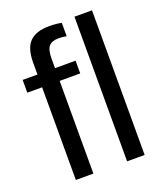

<svg xmlns="http://www.w3.org/2000/svg" viewBox="-135 -814 769 904"><g transform="rotate(-20 250.0 -362.5)"><path d="M176.3 -464.4V0H88.4V-464.4H14.2V-528.3H88.4V-587.9Q88.4 -660.2 120.1 -691.9Q151.9 -723.6 217.3 -723.6Q253.9 -723.6 279.3 -717.8V-650.9Q257.3 -654.8 240.2 -654.8Q206.5 -654.8 191.4 -637.7Q176.3 -620.6 176.3 -575.7V-528.3H279.3V-464.4ZM345.2 0V-724.6H433.1V0Z"/></g></svg>

Font: Liberation Sans
Style: Regular
Weight: 400
Designer: Steve Matteson
Foundry: Ascender Corporation
Version: Version 2.00.1